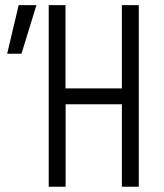

<svg xmlns="http://www.w3.org/2000/svg" viewBox="-20 -713 626 733"><path d="M445.3 0V-314.9H230.5V0H166V-693.4H230V-375.5H445.3V-693.4H509.8V0ZM7.3 -507.8 51.3 -693.4H119.1L62 -507.8Z"/></svg>

Font: CaskaydiaMono NF Light
Style: Regular
Weight: 300
Designer: Aaron Bell
Foundry: Saja Typeworks
Version: Version 2111.001; ttfautohint (v1.8.4);Nerd Fonts 3.1.1